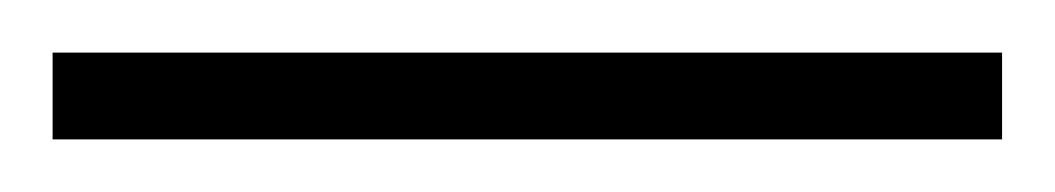

<svg xmlns="http://www.w3.org/2000/svg" viewBox="-22 -23 401 73"><path d="M-2 30H359V-3H-2Z"/></svg>

Font: Noto Sans Kannada UI ExtraCondensed ExtraLight
Style: Regular
Weight: 200
Width: 2
Designer: Jelle Bosma - Monotype Design Team
Foundry: Monotype Imaging Inc.
Version: Version 2.005